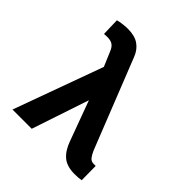

<svg xmlns="http://www.w3.org/2000/svg" viewBox="-205 -894 1043 1043"><g transform="rotate(45 316.0 -372.5)"><path d="M181.1 -753.6Q234.7 -753.6 266 -731.5Q297.2 -709.5 312.5 -669.7L516.7 -153.8Q525.6 -133.2 536.9 -118.1Q548.3 -103 567.8 -103H583.8L584.9 5.7Q567.5 9.6 533.4 9.6Q475.1 9.6 442.5 -17.4Q409.8 -44.4 390.3 -98.7L305.4 -329.2L195.3 0H47.6L234.7 -514.9L198.9 -599.4Q188.9 -623.9 173.8 -633.5Q158.7 -643.1 136 -643.1Q130.3 -643.1 123.4 -642.9Q116.5 -642.8 108.7 -641.7L105.8 -744Q120 -748.2 142 -750.9Q164.1 -753.6 181.1 -753.6Z"/></g></svg>

Font: Interface
Style: Bold
Weight: 700
Designer: Rasmus Andersson
Foundry: rsms
Version: Version 1.8